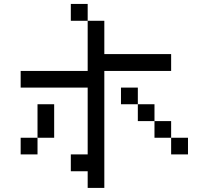

<svg xmlns="http://www.w3.org/2000/svg" viewBox="-20 -796 1040 957"><path d="M583 -276.4V-359.4H667V-276.4ZM83 -359.4V-442.4H417V-692.4H500V-526.4H833V-442.4H500V140.6H417V57.6H333V-26.4H417V-359.4ZM83 -26.4V-109.4H167V-26.4ZM833 -109.4H750V-192.4H667V-276.4H750V-192.4H833ZM833 -109.4H917V-26.4H833ZM417 -692.4H333V-776.4H417ZM167 -109.4V-276.4H250V-109.4Z"/></svg>

Font: KH Dot Kodenmachou 12
Style: Regular
Weight: 400
Designer: Original version for X68000 by Keitarou Hiraki (http://hp.vector.co.jp/authors/VA000874/) / TrueType conversion by Homem
Version: Version 1.00.20150527